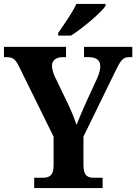

<svg xmlns="http://www.w3.org/2000/svg" viewBox="-20 -951 689 971"><path d="M274 -784V-771H339C398 -808 490 -886 514 -921V-931H366C346 -886 302 -825 274 -784ZM153 0H499V-52H457C427 -52 402 -58 402 -117V-260L560 -584C590 -646 601 -662 633 -662H649V-714H405V-662H425C466 -662 487 -649 487 -615C487 -604 484 -583 471 -554L417 -437C397 -393 380 -352 367 -319C357 -350 345 -380 326 -421L257 -564C249 -581 243 -603 243 -619C243 -645 262 -662 299 -662H314V-714H0V-662H12C49 -662 60 -648 79 -609L251 -260V-115C251 -58 225 -52 192 -52H153Z"/></svg>

Font: Noto Serif Bengali SemiCondensed
Style: Bold
Weight: 700
Width: 4
Designer: Juan Bruce, Universal Thirst, Indian Type Foundry and the Monotype Design Team.
Foundry: Monotype Imaging Inc.
Version: Version 2.003